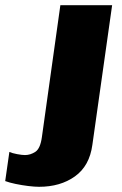

<svg xmlns="http://www.w3.org/2000/svg" viewBox="-152 -531 470 738"><path d="M-2 187Q-19 187 -43.5 184Q-68 181 -92 176Q-116 171 -132 165L-116 53Q-105 58 -86 61.5Q-67 65 -56 65Q-35 65 -16 52.5Q3 40 9 -4L80 -511H279L203 26Q192 107 136 147Q80 187 -2 187Z"/></svg>

Font: Chivo Medium Black
Style: Italic
Weight: 900
Italic angle: -8.05°
Version: Version 2.002